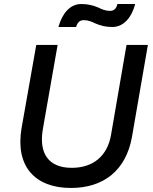

<svg xmlns="http://www.w3.org/2000/svg" viewBox="-20 -923 759 953"><path d="M332 10C493 10 605 -76 635 -243L714 -700H608L531 -253C513 -149 443 -90 336 -90C223 -90 171 -159 193 -284L266 -700H160L87 -287C55 -98 153 10 332 10ZM270 -789H358C363 -808 373 -823 396 -823C418 -823 436 -815 455 -806C479 -796 503 -789 538 -789C592 -789 633 -834 651 -903H563C558 -884 549 -869 526 -869C503 -869 485 -877 467 -886C442 -896 419 -903 383 -903C329 -903 289 -858 270 -789Z"/></svg>

Font: Fixel Display 20240404 Medium
Style: Italic
Weight: 500
Italic angle: -10°
Designer: AlfaBravo + MacPaw
Foundry: Kyrylo Tkachov, Marchela Mozhyna, Serhii Makarenko, Maria Weinstein, Zakhar Kryvoshyya
Version: Version 1.211;Glyphs 3.2 (3225)